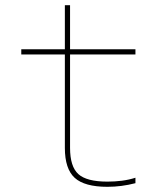

<svg xmlns="http://www.w3.org/2000/svg" viewBox="-20 -710 640 740"><path d="M394 10Q306 10 268 -24.5Q230 -59 230 -140V-500H62V-520H230V-690H250V-520H502V-500H250V-140Q250 -68 282 -39Q314 -10 394 -10Q423 -10 450 -13.5Q477 -17 502 -25V-4Q475 3 448 6.5Q421 10 394 10Z"/></svg>

Font: M PLUS Code Latin Expanded Thin
Style: Regular
Weight: 250
Width: 7
Designer: Coji Morishita
Foundry: UNDERFOREST DESIGN
Version: Version 1.002; ttfautohint (v1.8.3)